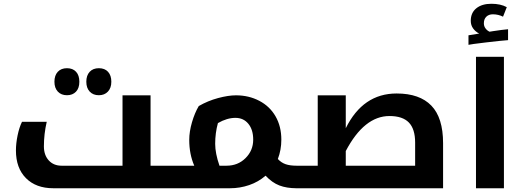

<svg xmlns="http://www.w3.org/2000/svg" viewBox="-20 -1003 2805 1023"><path d="M264.2 0Q171.9 0 118.4 -53.7Q64.9 -107.4 64.9 -201.2Q64.9 -238.8 73.7 -281.5Q82.5 -324.2 97.2 -354H229Q213.9 -289.1 213.9 -223.1Q213.9 -176.8 239.7 -148.4Q265.6 -120.1 308.1 -120.1H632.8V-495.1H782.2V-120.1H912.1Q917 -120.1 917 -116.2V-4.9Q917 0 912.1 0ZM336.9 -495.6Q306.2 -495.6 288.1 -514.9Q270 -534.2 270 -567.4Q270 -601.1 287.8 -620.4Q305.7 -639.6 336.9 -639.6Q367.7 -639.6 385.3 -620.6Q402.8 -601.6 402.8 -567.4Q402.8 -533.2 384.8 -514.4Q366.7 -495.6 336.9 -495.6ZM506.8 -495.6Q476.1 -495.6 458 -514.9Q439.9 -534.2 439.9 -567.4Q439.9 -601.1 457.8 -620.4Q475.6 -639.6 506.8 -639.6Q538.1 -639.6 555.7 -620.4Q573.2 -601.1 573.2 -567.4Q573.2 -534.2 554.9 -514.9Q536.6 -495.6 506.8 -495.6Z M1015.1 -120.1Q988.3 -181.6 988.3 -257.8Q988.3 -301.3 1002.9 -351.6Q1017.6 -401.9 1039.1 -438Q1087.4 -465.8 1141.8 -480.5Q1196.3 -495.1 1237.3 -495.1Q1305.7 -495.1 1361.6 -465.8Q1417.5 -436.5 1448.2 -383.1Q1479 -329.6 1479 -258.8Q1479 -204.1 1460.4 -155.8Q1478.5 -136.2 1501.7 -128.2Q1524.9 -120.1 1560.1 -120.1H1565.4Q1570.3 -120.1 1570.3 -116.2V-4.9Q1570.3 0 1565.4 0H1560.1Q1507.3 0 1468.5 -14.9Q1429.7 -29.8 1395 -66.9Q1356.9 -33.7 1307.6 -16.8Q1258.3 0 1206.1 0H902.3Q897.5 0 897.5 -4.9V-116.2Q897.5 -120.1 902.3 -120.1ZM1126.5 -236.8Q1126.5 -186 1149.4 -120.1H1187Q1247.6 -120.1 1288.3 -160.6Q1329.1 -201.2 1329.1 -258.8Q1329.1 -312 1303.2 -343.5Q1277.3 -375 1234.4 -375Q1189.5 -375 1141.1 -347.2Q1126.5 -294.4 1126.5 -236.8Z M2191.9 -120.1V-243.2Q2191.9 -315.9 2158.4 -350.3Q2125 -384.8 2055.2 -384.8Q1920.4 -384.8 1822.3 -198.2V-120.1ZM1555.2 0Q1550.3 0 1550.3 -4.9V-116.2Q1550.3 -120.1 1555.2 -120.1H1672.9V-495.1H1822.3V-319.8Q1913.6 -504.9 2093.3 -504.9Q2215.8 -504.9 2278.3 -440.2Q2340.8 -375.5 2340.8 -240.2V0Z M2516.1 -700.2H2665V0H2516.1ZM2476.1 -814.9 2533.2 -824.2Q2513.7 -834 2501 -851.3Q2488.3 -868.7 2488.3 -892.1Q2488.3 -935.1 2518.1 -959Q2547.9 -982.9 2598.1 -982.9Q2647.5 -982.9 2680.2 -964.8L2660.2 -914.1Q2634.8 -926.8 2606 -926.8Q2584.5 -926.8 2571.3 -914.1Q2558.1 -901.4 2558.1 -878.9Q2558.1 -863.3 2566.9 -851.6Q2575.7 -839.8 2588.4 -834L2606 -836.9Q2656.7 -844.7 2687 -847.2V-789.1Q2651.4 -786.6 2569.1 -776.9Q2486.8 -767.1 2476.1 -764.2Z"/></svg>

Font: DroidArabicKufi-Bold
Style: Bold
Weight: 700
Designer: Pascal Zoghbi
Foundry: Ascender Corporation
Version: Version 1.00